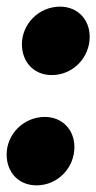

<svg xmlns="http://www.w3.org/2000/svg" viewBox="-28 -538 290 578"><path d="M128 -312C192 -312 242 -365 242 -427C242 -481 204 -518 153 -518C88 -518 38 -465 38 -405C38 -350 75 -312 128 -312ZM82 20C146 20 196 -33 196 -95C196 -149 158 -186 107 -186C42 -186 -8 -133 -8 -73C-8 -18 29 20 82 20Z"/></svg>

Font: Fira Sans Heavy
Style: Italic
Weight: 900
Italic angle: -8°
Designer: bBox Type GmbH & Carrois Corporate GbR & Edenspiekermann AG
Foundry: bBox Type GmbH & Carrois Corporate GbR & Edenspiekermann AG
Version: Version 4.301;PS 004.301;hotconv 1.0.88;makeotf.lib2.5.64775